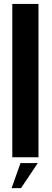

<svg xmlns="http://www.w3.org/2000/svg" viewBox="-20 -805 264 983"><path d="M43 0V-785H177V0ZM39.3 158.2 85 29.9H173.6L87.6 158.2Z"/></svg>

Font: Anybody SemiBold
Style: Regular
Weight: 600
Designer: Tyler Finck
Foundry: Etcetera Type Company
Version: Version 1.010; ttfautohint (v1.8.3) -l 8 -r 50 -G 200 -x 14 